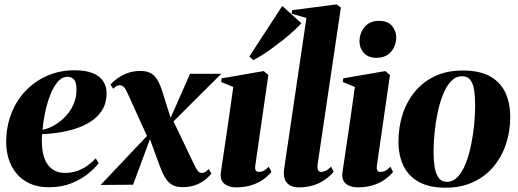

<svg xmlns="http://www.w3.org/2000/svg" viewBox="-20 -837 2348 870"><path d="M427 -97.5Q412.5 -77.5 381.5 -51.8Q350.5 -26 305 -7.2Q259.5 11.5 201 11.5Q151.5 11.5 114.8 -5.5Q78 -22.5 54.5 -51.2Q31 -80 19.5 -116.2Q8 -152.5 8 -191.5Q8 -261.5 30.8 -321Q53.5 -380.5 95.5 -424.8Q137.5 -469 194 -493.8Q250.5 -518.5 317 -518.5Q369.5 -518.5 401.5 -505Q433.5 -491.5 448.2 -468.2Q463 -445 463 -415Q463 -371 443.8 -339.5Q424.5 -308 392.2 -287Q360 -266 321.2 -253.8Q282.5 -241.5 243 -235.8Q203.5 -230 170.5 -229Q168 -194 171.8 -162.2Q175.5 -130.5 187.2 -106.2Q199 -82 220.8 -67.8Q242.5 -53.5 275.5 -53.5Q305.5 -53.5 331.2 -63Q357 -72.5 377.8 -87.5Q398.5 -102.5 414 -119.5ZM285 -489Q261 -489 241.8 -466.5Q222.5 -444 208.2 -408Q194 -372 185 -330Q176 -288 172.5 -249Q192.5 -252.5 214 -263Q235.5 -273.5 255.5 -289.8Q275.5 -306 291.5 -327.2Q307.5 -348.5 317 -374.5Q326.5 -400.5 326.5 -430.5Q326.5 -464.5 315.2 -476.8Q304 -489 285 -489Z M807 11Q785 11 767.2 4Q749.5 -3 734.2 -23.5Q719 -44 704 -84.5L644.5 -247L667.5 -228L583 0L436 1L664.5 -240.5L650 -212L558.5 -413.5Q549.5 -434 541.8 -442.2Q534 -450.5 523 -450.5Q513 -450.5 506.2 -446.2Q499.5 -442 493 -434.5L480.5 -454Q493.5 -468.5 513 -482.5Q532.5 -496.5 558.2 -506Q584 -515.5 616.5 -515.5Q642.5 -515.5 660.5 -506.8Q678.5 -498 691.8 -477.2Q705 -456.5 716 -421L759.5 -283L744.5 -283.5L841 -502.5H982.5L743 -264L761 -298L862.5 -85.5Q872 -67 878.5 -60.2Q885 -53.5 895 -53.5Q904 -53.5 910 -57.5Q916 -61.5 926 -71L938 -50.5Q920.5 -29.5 900.5 -16Q880.5 -2.5 857.5 4.2Q834.5 11 807 11Z M1049 12Q1031.5 12 1014.2 5.8Q997 -0.5 987.2 -15Q977.5 -29.5 980.5 -54Q981 -59 984.8 -83.2Q988.5 -107.5 994.2 -146.5Q1000 -185.5 1007.2 -234Q1014.5 -282.5 1022 -336.2Q1029.5 -390 1037 -443L982 -465.5L984.5 -482L1175 -515L1196 -497L1137 -88.5Q1134.5 -70 1139.2 -64Q1144 -58 1153 -58Q1164.5 -58 1174.8 -63.2Q1185 -68.5 1198 -81.5L1210 -58Q1195 -39.5 1172.5 -23.5Q1150 -7.5 1119.2 2.2Q1088.5 12 1049 12ZM1110 -581 1259 -810 1346 -731.5Q1330 -715 1309.5 -696Q1289 -677 1265.5 -658.2Q1242 -639.5 1217.8 -621.8Q1193.5 -604 1170.5 -589.2Q1147.5 -574.5 1127.5 -564.5Z M1418.5 -87.5Q1418 -69.5 1422.8 -63.8Q1427.5 -58 1435.5 -58Q1444 -58 1455.8 -63.2Q1467.5 -68.5 1480 -82L1492 -58.5Q1472.5 -36 1448.2 -20Q1424 -4 1395.2 4Q1366.5 12 1333 12Q1313 12 1298 5Q1283 -2 1274.5 -16.5Q1266 -31 1266 -55Q1266 -59.5 1267 -67.2Q1268 -75 1269.5 -85.2Q1271 -95.5 1272.5 -105.5L1368.5 -755.5L1301.5 -775L1304 -791L1505 -817L1524.5 -802.5Z M1600 12Q1582.5 12 1565.2 5.8Q1548 -0.5 1538.2 -15Q1528.5 -29.5 1531.5 -54Q1532 -59 1535.8 -83.2Q1539.5 -107.5 1545.2 -146.5Q1551 -185.5 1558.2 -234Q1565.5 -282.5 1573 -336.2Q1580.5 -390 1588 -443L1533 -465.5L1535.5 -482L1726 -515L1747 -497L1688 -88.5Q1685.5 -70 1690.2 -64Q1695 -58 1704 -58Q1715.5 -58 1725.8 -63.2Q1736 -68.5 1749 -81.5L1761 -58Q1746 -39.5 1723.5 -23.5Q1701 -7.5 1670.2 2.2Q1639.5 12 1600 12ZM1685 -575Q1648.5 -575 1628.8 -597.2Q1609 -619.5 1609 -648.5Q1609 -687 1632.2 -714.8Q1655.5 -742.5 1696.5 -742.5Q1738 -742.5 1756.8 -719Q1775.5 -695.5 1775.5 -668Q1775.5 -631.5 1752.5 -603.2Q1729.5 -575 1685 -575Z M2077 -517.5Q2152.5 -517.5 2199.8 -491.5Q2247 -465.5 2269.5 -418.2Q2292 -371 2292 -306Q2292 -242 2272.8 -184.2Q2253.5 -126.5 2216.2 -82Q2179 -37.5 2124.5 -12Q2070 13.5 1999 13.5Q1924.5 13.5 1877.2 -13Q1830 -39.5 1807.8 -86.5Q1785.5 -133.5 1785.5 -195.5Q1785.5 -262 1804.8 -320.5Q1824 -379 1861.5 -423.5Q1899 -468 1953 -492.8Q2007 -517.5 2077 -517.5ZM2072.5 -491.5Q2045 -491.5 2023.8 -469Q2002.5 -446.5 1987.5 -409Q1972.5 -371.5 1963 -326.2Q1953.5 -281 1949 -234.2Q1944.5 -187.5 1944.5 -147.5Q1944.5 -113 1949.2 -82Q1954 -51 1967.2 -32Q1980.5 -13 2005.5 -13Q2033 -13 2054.2 -35.8Q2075.5 -58.5 2090.2 -96.2Q2105 -134 2114.5 -179.8Q2124 -225.5 2128.5 -272Q2133 -318.5 2133 -358.5Q2133 -395 2129 -425.2Q2125 -455.5 2112.2 -473.5Q2099.5 -491.5 2072.5 -491.5Z"/></svg>

Font: Merriweather 144pt ExtraBold
Style: Italic
Weight: 800
Italic angle: -7.8°
Version: Version 2.101